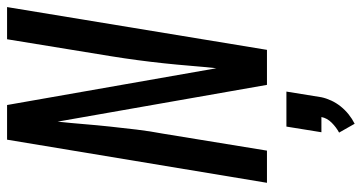

<svg xmlns="http://www.w3.org/2000/svg" viewBox="-260 -515 1023 543"><g transform="rotate(-90 251.5 -243.5)"><path d="M6 0 128 -735H226L330 -143Q334 -180 337 -217Q340 -254 344 -291.5Q348 -329 353 -366.5Q358 -404 364 -441L412 -735H503L382 0H283L179 -592Q175 -555 172 -518Q169 -481 165 -443.5Q161 -406 156.5 -368.5Q152 -331 145 -294L97 0ZM173 248 148 204Q163 196 176 183Q189 170 192 154H149L165 55H264L248 154Q245 168 238.5 182Q232 196 222 208.5Q212 221 199.5 231Q187 241 173 248Z"/></g></svg>

Font: Iosevka SS04 Medium
Style: Italic
Weight: 500
Italic angle: -9°
Monospace: yes
Designer: Belleve Invis
Foundry: Belleve Invis
Version: Version 19.0.0; ttfautohint (v1.8.4)